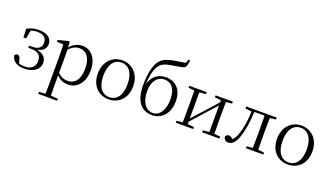

<svg xmlns="http://www.w3.org/2000/svg" viewBox="-87 -1536 4338 2501"><g transform="rotate(20 2082.5 -285.5)"><path d="M215 14C351 14 426 -57 426 -138C426 -208 382 -259 289 -275C375 -291 410 -338 410 -395C410 -477 344 -526 227 -526C168 -526 114 -512 65 -483L70 -365H107L128 -479C156 -491 185 -495 219 -495C304 -495 345 -459 346 -393C347 -326 306 -290 219 -290H176V-259H222C317 -259 356 -210 356 -141C356 -62 301 -14 216 -14C185 -14 158 -17 133 -26L115 -88C108 -116 94 -129 73 -129C57 -129 43 -120 37 -102C53 -24 123 14 215 14Z M821 14C950 14 1041 -91 1041 -261C1041 -422 955 -526 833 -526C774 -526 711 -501 661 -441L656 -515L643 -523L499 -486V-461L590 -456C592 -406 593 -351 593 -282V30L591 225L502 233V260H764V233L665 225L663 30V-58C711 -3 767 14 821 14ZM664 -413C717 -467 762 -483 808 -483C900 -483 965 -409 965 -259C965 -94 892 -30 804 -30C752 -30 710 -44 664 -90Z M1385 14C1512 14 1631 -74 1631 -255C1631 -435 1510 -526 1385 -526C1261 -526 1141 -435 1141 -255C1141 -75 1259 14 1385 14ZM1385 -16C1282 -16 1218 -101 1218 -254C1218 -407 1282 -495 1385 -495C1488 -495 1553 -407 1553 -254C1553 -101 1488 -16 1385 -16Z M1987 -16C1893 -16 1823 -106 1823 -259C1823 -403 1894 -479 1987 -479C2081 -479 2145 -409 2145 -258C2145 -110 2081 -16 1987 -16ZM1987 14C2104 14 2220 -71 2220 -265C2220 -429 2120 -513 1995 -513C1879 -513 1811 -450 1776 -343C1784 -504 1817 -588 1865 -631C1902 -664 1953 -676 2040 -689C2108 -700 2165 -707 2185 -726C2200 -744 2207 -777 2214 -825L2191 -831L2170 -777C2129 -769 2075 -763 2029 -754C1944 -739 1889 -725 1839 -676C1779 -619 1747 -485 1747 -319C1747 -88 1841 14 1987 14Z M2680 -485 2767 -475V-447L2603 -264L2467 -113V-475L2556 -485V-512H2315V-485L2398 -476L2400 -285V-227L2398 -35L2315 -27V0H2556V-27L2467 -36V-69L2627 -248L2767 -403V-36L2680 -27V0H2919V-27L2836 -35L2834 -227V-285L2836 -476L2919 -485V-512H2680Z M3369 0H3527V-27L3444 -36C3443 -91 3442 -173 3442 -227V-285C3442 -338 3443 -420 3444 -476L3527 -485V-512H3104V-485L3192 -474C3187 -344 3170 -233 3139 -146C3122 -100 3105 -72 3079 -52C3060 -71 3044 -81 3024 -81C3002 -81 2988 -71 2979 -51C2979 -13 3006 10 3043 10C3096 10 3142 -31 3174 -135C3204 -226 3222 -345 3228 -482H3370L3372 -285V-227L3370 -35L3287 -27V0Z M3869 14C3996 14 4115 -74 4115 -255C4115 -435 3994 -526 3869 -526C3745 -526 3625 -435 3625 -255C3625 -75 3743 14 3869 14ZM3869 -16C3766 -16 3702 -101 3702 -254C3702 -407 3766 -495 3869 -495C3972 -495 4037 -407 4037 -254C4037 -101 3972 -16 3869 -16Z"/></g></svg>

Font: Noto Serif CJK SC Light
Style: Regular
Weight: 300
Designer: Ryoko NISHIZUKA 西塚涼子 (kana & ideographs); Frank Grießhammer (Latin, Greek & Cyrillic); Wenlong ZHANG 张文龙 (bopomofo); San
Foundry: Adobe
Version: Version 2.001;hotconv 1.1.0;makeotfexe 2.6.0